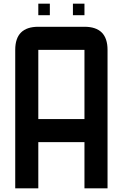

<svg xmlns="http://www.w3.org/2000/svg" viewBox="-20 -1020 665 1040"><path d="M187.5 -250V0H62.5V-750Q62.5 -875 187.5 -875H437.5Q562.5 -875 562.5 -750V0H437.5V-250ZM187.5 -375H437.5V-750H187.5ZM437.5 -937.5H375V-1000H437.5ZM250 -937.5H187.5V-1000H250Z"/></svg>

Font: Oldtimer
Style: Regular
Weight: 400
Designer: GGBotNet
Foundry: GGBotNet
Version: 1.00